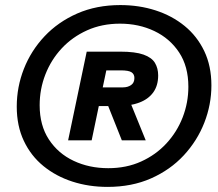

<svg xmlns="http://www.w3.org/2000/svg" viewBox="-20 -732 866 761"><path d="M250 -175.8 323.7 -527.3H456.1Q516.1 -527.3 548.8 -515.6Q581.5 -503.9 594.2 -482.7Q606.9 -461.4 606.9 -433.1Q606.9 -392.6 587.2 -365.5Q567.4 -338.4 531 -325Q494.6 -311.5 445.3 -311.5H371.6L343.3 -175.8ZM462.9 -175.8 398.4 -337.9H491.7L557.6 -175.8ZM387.2 -385.7H467.3Q486.3 -385.7 499.5 -394.8Q512.7 -403.8 512.7 -422.9Q512.7 -438 501.2 -445.6Q489.7 -453.1 458.5 -453.1H401.4ZM406.2 8.8Q332 8.8 267.1 -12.2Q202.1 -33.2 152.3 -73.7Q102.5 -114.3 74.5 -173.6Q46.4 -232.9 46.4 -309.6Q46.4 -387.2 74.7 -459.2Q103 -531.2 156.5 -588.1Q210 -645 286.1 -678.5Q362.3 -711.9 457 -711.9Q531.2 -711.9 596.4 -690.9Q661.6 -669.9 711.4 -629.4Q761.2 -588.9 789.6 -529.5Q817.9 -470.2 817.9 -393.6Q817.9 -317.4 789.8 -245.6Q761.7 -173.8 708.3 -116.2Q654.8 -58.6 578.6 -24.9Q502.4 8.8 406.2 8.8ZM409.2 -65.4Q481 -65.4 539.3 -91.8Q597.7 -118.2 639.6 -163.6Q681.6 -209 704.1 -267.1Q726.6 -325.2 726.6 -388.2Q726.6 -468.8 689.9 -524.2Q653.3 -579.6 591.8 -608.9Q530.3 -638.2 455.6 -638.2Q383.8 -638.2 325.2 -611.8Q266.6 -585.4 224.6 -540.3Q182.6 -495.1 159.9 -437Q137.2 -378.9 137.2 -314.9Q137.2 -234.9 173.8 -179.2Q210.4 -123.5 272 -94.5Q333.5 -65.4 409.2 -65.4Z"/></svg>

Font: Schibsted Grotesk
Style: Bold Italic
Weight: 700
Italic angle: -12°
Designer: Bakken & Baeck AS, Henrik Kongsvoll
Foundry: Schibsted ASA
Version: Version 1.100;gftools[0.9.25]